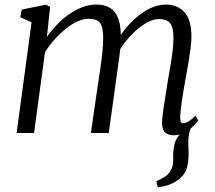

<svg xmlns="http://www.w3.org/2000/svg" viewBox="-20 -584 946 843"><path d="M672.5 239 666.5 211.5Q689 201.5 704.2 191.8Q719.5 182 729 165.5Q742 143.5 740.5 112.8Q739 82 745.5 51.5Q750 30.5 764 13Q778 -4.5 786 -15.5L836 -48Q816.5 -25.5 811.2 -2Q806 21.5 807 52.5Q807.5 63.5 807.8 74.8Q808 86 808 96Q808 130 799 157.8Q790 185.5 760.5 207Q744.5 218.5 725.2 226Q706 233.5 672.5 239ZM200 -553.5 186 -422.5Q206.5 -451 231.2 -476.8Q256 -502.5 284.2 -522Q312.5 -541.5 342.5 -552.8Q372.5 -564 402.5 -564Q439.5 -564 463.2 -549.2Q487 -534.5 498.8 -503.8Q510.5 -473 510.5 -423.5Q510.5 -419.5 510 -414.8Q509.5 -410 509.2 -404.5Q509 -399 508 -393L495 -407Q514 -438.5 538.2 -466.8Q562.5 -495 590.2 -516.8Q618 -538.5 647.8 -551.2Q677.5 -564 708.5 -564Q758.5 -564 789.5 -531Q820.5 -498 820.5 -422.5Q820.5 -400 816.5 -369.8Q812.5 -339.5 807 -307Q801.5 -274.5 796 -245.5Q791.5 -219 786.2 -189.2Q781 -159.5 777 -130.2Q773 -101 771.5 -77Q770.5 -60.5 773 -51.8Q775.5 -43 783.5 -43Q795 -43 807.8 -50.8Q820.5 -58.5 838.5 -76L850 -55Q845 -47 830 -31.5Q815 -16 792.8 -3Q770.5 10 743.5 10Q725.5 10 713.8 3.8Q702 -2.5 696.5 -15.2Q691 -28 691.5 -47.5Q692.5 -70 696.8 -100.5Q701 -131 706.5 -163.8Q712 -196.5 716.5 -226.5Q721 -254.5 727 -287.8Q733 -321 737.2 -354.8Q741.5 -388.5 741.5 -417.5Q741.5 -466 726 -483.2Q710.5 -500.5 678 -500.5Q656.5 -500.5 631.5 -488Q606.5 -475.5 581 -453.5Q555.5 -431.5 532.5 -402.8Q509.5 -374 492 -341.5L509.5 -390Q508 -367.5 504.8 -341.5Q501.5 -315.5 497.8 -290Q494 -264.5 491 -242L457.5 0H379L411.5 -223.5Q416 -252.5 421 -286.8Q426 -321 429.5 -355Q433 -389 433 -417.5Q433 -466.5 419 -484Q405 -501.5 368.5 -501.5Q346 -501.5 320.5 -490Q295 -478.5 269.2 -458Q243.5 -437.5 219.8 -411Q196 -384.5 177.5 -354.5L129.5 0H53L118.5 -486L69 -508.5L75.5 -542L181.5 -563.5Z"/></svg>

Font: Merriweather 28pt Light
Style: Italic
Weight: 300
Italic angle: -7.8°
Version: Version 2.101